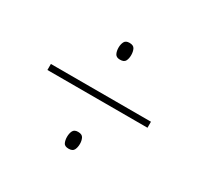

<svg xmlns="http://www.w3.org/2000/svg" viewBox="-100 -684 686 663"><g transform="rotate(30 242.5 -353.0)"><path d="M242 -497Q227 -497 222 -507Q217 -517 217 -531Q217 -544 222 -554Q227 -564 242 -564Q258 -564 263 -554Q268 -544 268 -530Q268 -516 263 -506.5Q258 -497 242 -497ZM43 -341V-365H442V-341ZM242 -142Q226 -142 221.5 -152Q217 -162 217 -175Q217 -189 222 -199Q227 -209 242 -209Q258 -209 263 -199Q268 -189 268 -176Q268 -162 263 -152Q258 -142 242 -142Z"/></g></svg>

Font: Noto Sans Thai Looped UI Narrow Thin
Style: Regular
Weight: 100
Width: 4
Designer: Cadson Demak Team
Foundry: Cadson Demak Co., Ltd.
Version: Version 1.000; ttfautohint (v1.8.4.7-5d5b)